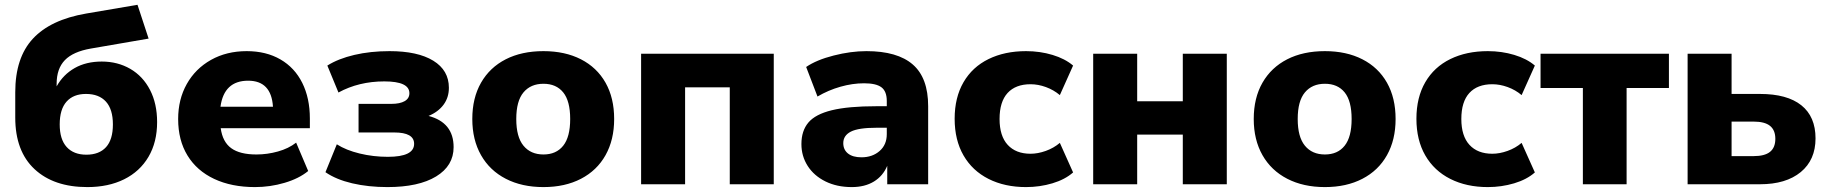

<svg xmlns="http://www.w3.org/2000/svg" viewBox="-20 -761 7546 793"><path d="M43 -275.4V-379.9Q43 -522.5 115.7 -601.1Q188.5 -679.7 335.9 -705.1L547.9 -741.2L593.8 -601.6L355.5 -560.5Q282.2 -547.9 248 -512.7Q213.9 -477.5 213.9 -415V-404.3Q241.2 -453.1 288.6 -480Q335.9 -506.8 400.4 -506.8Q465.8 -506.8 518.1 -476.6Q570.3 -446.3 599.6 -389.6Q628.9 -333 628.9 -256.8Q628.9 -173.8 593.3 -113.3Q557.6 -52.7 492.7 -20.5Q427.7 11.7 340.8 11.7Q202.1 11.7 122.6 -62.5Q43 -136.7 43 -275.4ZM336.9 -122.1Q389.6 -122.1 418 -153.3Q446.3 -184.6 446.3 -247.1Q446.3 -309.6 417.5 -341.3Q388.7 -373 335 -373Q283.2 -373 254.9 -341.3Q226.6 -309.6 226.6 -247.1Q226.6 -185.5 255.4 -153.8Q284.2 -122.1 336.9 -122.1Z M715.8 -269.5Q715.8 -350.6 751.5 -414.1Q787.1 -477.5 851.6 -513.7Q916 -549.8 999 -549.8Q1079.1 -549.8 1138.2 -515.6Q1197.3 -481.4 1228.5 -418.5Q1259.8 -355.5 1259.8 -271.5V-231.4H891.6Q899.4 -174.8 935.1 -148.9Q970.7 -123 1039.1 -123Q1084 -123 1127.9 -135.3Q1171.9 -147.5 1203.1 -171.9L1252.9 -54.7Q1214.8 -23.4 1155.3 -5.9Q1095.7 11.7 1033.2 11.7Q936.5 11.7 864.7 -22Q793 -55.7 754.4 -118.7Q715.8 -181.6 715.8 -269.5ZM1107.4 -320.3Q1100.6 -427.7 1004.9 -427.7Q905.3 -427.7 890.6 -320.3Z M1324.2 -49.8 1371.1 -165Q1409.2 -140.6 1465.3 -127Q1521.5 -113.3 1582 -113.3Q1690.4 -113.3 1690.4 -167Q1690.4 -213.9 1608.4 -213.9H1460.9V-332H1596.7Q1631.8 -332 1651.4 -343.3Q1670.9 -354.5 1670.9 -376Q1670.9 -424.8 1567.4 -424.8Q1461.9 -424.8 1377.9 -378.9L1332 -490.2Q1377 -518.6 1443.4 -534.2Q1509.8 -549.8 1588.9 -549.8Q1705.1 -549.8 1769.5 -510.3Q1834 -470.7 1834 -398.4Q1834 -358.4 1812 -328.6Q1790 -298.8 1750 -282.2Q1853.5 -254.9 1853.5 -153.3Q1853.5 -76.2 1781.2 -32.2Q1709 11.7 1580.1 11.7Q1501 11.7 1434.6 -3.9Q1368.2 -19.5 1324.2 -49.8Z M1930.7 -269.5Q1930.7 -356.4 1966.8 -419.4Q2002.9 -482.4 2068.8 -516.1Q2134.8 -549.8 2224.6 -549.8Q2313.5 -549.8 2379.4 -516.1Q2445.3 -482.4 2481 -419.4Q2516.6 -356.4 2516.6 -269.5Q2516.6 -183.6 2481 -120.1Q2445.3 -56.6 2379.4 -22.5Q2313.5 11.7 2224.6 11.7Q2135.7 11.7 2069.3 -22.5Q2002.9 -56.6 1966.8 -120.1Q1930.7 -183.6 1930.7 -269.5ZM2224.6 -123Q2277.3 -123 2306.2 -159.2Q2335 -195.3 2335 -269.5Q2335 -343.8 2306.2 -379.4Q2277.3 -415 2224.6 -415Q2171.9 -415 2142.1 -379.4Q2112.3 -343.8 2112.3 -269.5Q2112.3 -195.3 2142.1 -159.2Q2171.9 -123 2224.6 -123Z M2627.9 -539.1H3175.8V0H2994.1V-400.4H2809.6V0H2627.9Z M3290 -166Q3290 -220.7 3318.8 -254.9Q3347.7 -289.1 3415.5 -305.7Q3483.4 -322.3 3599.6 -322.3H3642.6V-343.8Q3642.6 -383.8 3620.6 -400.4Q3598.6 -417 3548.8 -417Q3501 -417 3451.2 -402.8Q3401.4 -388.7 3356.4 -362.3L3309.6 -484.4Q3352.5 -513.7 3423.3 -531.7Q3494.1 -549.8 3558.6 -549.8Q3686.5 -549.8 3750 -494.6Q3813.5 -439.5 3813.5 -322.3V0H3644.5V-76.2Q3627 -34.2 3589.4 -11.2Q3551.8 11.7 3498 11.7Q3436.5 11.7 3389.2 -11.7Q3341.8 -35.2 3315.9 -75.7Q3290 -116.2 3290 -166ZM3538.1 -111.3Q3583 -111.3 3612.8 -137.2Q3642.6 -163.1 3642.6 -207V-233.4H3600.6Q3525.4 -233.4 3494.1 -217.3Q3462.9 -201.2 3462.9 -169.9Q3462.9 -142.6 3482.4 -127Q3502 -111.3 3538.1 -111.3Z M3922.9 -270.5Q3922.9 -358.4 3959.5 -421.4Q3996.1 -484.4 4063 -517.1Q4129.9 -549.8 4217.8 -549.8Q4275.4 -549.8 4327.1 -534.2Q4378.9 -518.6 4412.1 -490.2L4357.4 -368.2Q4332 -389.6 4299.8 -401.4Q4267.6 -413.1 4236.3 -413.1Q4174.8 -413.1 4141.6 -377Q4108.4 -340.8 4108.4 -269.5Q4108.4 -199.2 4142.1 -162.6Q4175.8 -126 4236.3 -126Q4266.6 -126 4299.3 -137.7Q4332 -149.4 4357.4 -170.9L4412.1 -48.8Q4378.9 -19.5 4326.7 -3.9Q4274.4 11.7 4217.8 11.7Q4129.9 11.7 4063 -22Q3996.1 -55.7 3959.5 -119.1Q3922.9 -182.6 3922.9 -270.5Z M4495.1 -539.1H4676.8V-342.8H4865.2V-539.1H5046.9V0H4865.2V-205.1H4676.8V0H4495.1Z M5158.2 -269.5Q5158.2 -356.4 5194.3 -419.4Q5230.5 -482.4 5296.4 -516.1Q5362.3 -549.8 5452.1 -549.8Q5541 -549.8 5606.9 -516.1Q5672.9 -482.4 5708.5 -419.4Q5744.1 -356.4 5744.1 -269.5Q5744.1 -183.6 5708.5 -120.1Q5672.9 -56.6 5606.9 -22.5Q5541 11.7 5452.1 11.7Q5363.3 11.7 5296.9 -22.5Q5230.5 -56.6 5194.3 -120.1Q5158.2 -183.6 5158.2 -269.5ZM5452.1 -123Q5504.9 -123 5533.7 -159.2Q5562.5 -195.3 5562.5 -269.5Q5562.5 -343.8 5533.7 -379.4Q5504.9 -415 5452.1 -415Q5399.4 -415 5369.6 -379.4Q5339.8 -343.8 5339.8 -269.5Q5339.8 -195.3 5369.6 -159.2Q5399.4 -123 5452.1 -123Z M5830.1 -270.5Q5830.1 -358.4 5866.7 -421.4Q5903.3 -484.4 5970.2 -517.1Q6037.1 -549.8 6125 -549.8Q6182.6 -549.8 6234.4 -534.2Q6286.1 -518.6 6319.3 -490.2L6264.6 -368.2Q6239.3 -389.6 6207 -401.4Q6174.8 -413.1 6143.6 -413.1Q6082 -413.1 6048.8 -377Q6015.6 -340.8 6015.6 -269.5Q6015.6 -199.2 6049.3 -162.6Q6083 -126 6143.6 -126Q6173.8 -126 6206.5 -137.7Q6239.3 -149.4 6264.6 -170.9L6319.3 -48.8Q6286.1 -19.5 6233.9 -3.9Q6181.6 11.7 6125 11.7Q6037.1 11.7 5970.2 -22Q5903.3 -55.7 5866.7 -119.1Q5830.1 -182.6 5830.1 -270.5Z M6517.6 -397.5H6342.8V-539.1H6873V-397.5H6698.2V0H6517.6Z M6950.2 -539.1H7131.8V-373H7249Q7361.3 -373 7419.9 -326.2Q7478.5 -279.3 7478.5 -189.5Q7478.5 -100.6 7417.5 -50.3Q7356.4 0 7249 0H6950.2ZM7222.7 -116.2Q7268.6 -116.2 7290.5 -133.8Q7312.5 -151.4 7312.5 -187.5Q7312.5 -223.6 7290.5 -241.2Q7268.6 -258.8 7222.7 -258.8H7131.8V-116.2Z"/></svg>

Font: Min Sans Black
Style: Regular
Weight: 900
Designer: Jinseong-Kim, NotoSansCJK, Nunito
Foundry: Jinseong-Kim
Version: Version 1.000